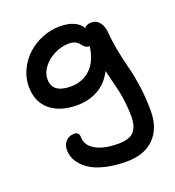

<svg xmlns="http://www.w3.org/2000/svg" viewBox="-145 -673 955 1047"><g transform="rotate(-20 332.0 -149.0)"><path d="M412.1 259.8Q348.1 259.8 297.4 248.5Q246.6 237.3 215.1 219.7Q183.6 202.1 162.8 179Q142.1 155.8 134 133.5Q126 111.3 126 88.9Q126 59.1 144.5 39.1Q163.1 19 192.9 19Q222.2 19 222.2 50.8Q222.2 96.7 270 124.8Q317.9 152.8 402.8 152.8Q466.8 152.8 492.9 124Q519 95.2 519 35.2Q519 -5.4 513.9 -46.6Q508.8 -87.9 503.2 -112.8Q497.6 -137.7 486.6 -181.4Q475.6 -225.1 471.2 -244.1Q440.4 -181.6 385.7 -151.4Q331.1 -121.1 265.1 -121.1Q164.1 -121.1 106.4 -169.7Q48.8 -218.3 48.8 -307.1Q48.8 -357.4 71.3 -404.1Q93.8 -450.7 130.6 -484.4Q167.5 -518.1 217 -538.1Q266.6 -558.1 318.8 -558.1Q414.6 -558.1 448.2 -501Q458.5 -519 487.8 -519Q518.6 -519 536.1 -495.4Q553.7 -471.7 556.2 -438Q561 -378.9 573.7 -316.2Q586.4 -253.4 598.4 -209Q610.4 -164.6 619.6 -96.7Q628.9 -28.8 628.9 44.9Q628.9 145.5 572 202.6Q515.1 259.8 412.1 259.8ZM158.2 -310.1Q158.2 -229 265.1 -229Q332.5 -229 378.7 -271.5Q424.8 -314 437 -400.9H433.1Q422.4 -400.9 414.3 -406.2Q406.2 -411.6 400.1 -419.2Q394 -426.8 386.7 -434.6Q379.4 -442.4 366.2 -447.8Q353 -453.1 335 -453.1Q290.5 -453.1 249.3 -432.4Q208 -411.6 183.1 -378.4Q158.2 -345.2 158.2 -310.1Z"/></g></svg>

Font: Shantell Sans Irregular
Style: Regular
Weight: 500
Designer: Stephen Nixon, Anya Danilova, Shantell Martin
Foundry: Arrow Type
Version: Version 1.006;[9816181b4]